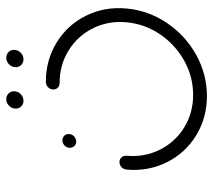

<svg xmlns="http://www.w3.org/2000/svg" viewBox="-54 -632 686 618"><g transform="rotate(-90 289.0 -323.0)"><path d="M122.2 -443Q122.6 -448.9 126.1 -454.1Q129.6 -459.3 135 -462.2Q140.4 -465.2 146.3 -465.2Q152.2 -465.2 157.2 -462.2Q162.2 -459.3 164.6 -454.1Q167 -448.9 166.7 -443Q166.3 -437 162.8 -431.9Q159.3 -426.7 153.7 -423.7Q148.1 -420.7 142.2 -420.7Q136.3 -420.7 131.5 -423.7Q126.7 -426.7 124.3 -431.9Q121.9 -437 122.2 -443ZM310 -496.3Q310.4 -502.2 313.9 -507.4Q317.4 -512.6 322.8 -515.6Q328.1 -518.5 334.1 -518.5Q404.4 -518.5 461.1 -483.7Q517.8 -448.9 547.4 -389.3Q577 -329.6 570.7 -259.3Q564.4 -188.9 524.4 -129.3Q484.4 -69.6 421.9 -34.8Q359.3 0 288.9 0Q218.5 0 161.9 -34.8Q105.2 -69.6 75.6 -129.3Q45.9 -188.9 52.2 -259.3Q52.6 -265.2 56.1 -270.4Q59.6 -275.6 65 -278.5Q70.4 -281.5 76.3 -281.5Q82.2 -281.5 87.2 -278.5Q92.2 -275.6 94.6 -270.4Q97 -265.2 96.7 -259.3Q91.5 -200.7 116.1 -151.5Q140.7 -102.2 187.4 -73.3Q234.1 -44.4 292.6 -44.4Q351.1 -44.4 403 -73.3Q454.8 -102.2 488 -151.5Q521.1 -200.7 526.3 -259.3Q531.5 -317.8 506.9 -367Q482.2 -416.3 435.6 -445.2Q388.9 -474.1 330.4 -474.1Q324.4 -474.1 319.4 -477Q314.4 -480 312 -485.2Q309.6 -490.4 310 -496.3ZM381.9 -618.1Q383 -629.6 391.9 -637.8Q400.7 -645.9 412.2 -645.9Q419.6 -645.9 425.7 -642.2Q431.9 -638.5 435 -632Q438.1 -625.6 437.4 -618.1Q436.3 -606.7 427.4 -598.5Q418.5 -590.4 407 -590.4Q399.6 -590.4 393.5 -594.1Q387.4 -597.8 384.3 -604.3Q381.1 -610.7 381.9 -618.1ZM248.5 -618.1Q249.6 -629.6 258.5 -637.8Q267.4 -645.9 278.9 -645.9Q286.3 -645.9 292.4 -642.2Q298.5 -638.5 301.7 -632Q304.8 -625.6 304.1 -618.1Q303 -606.7 294.1 -598.5Q285.2 -590.4 273.7 -590.4Q266.3 -590.4 260.2 -594.1Q254.1 -597.8 250.9 -604.3Q247.8 -610.7 248.5 -618.1Z"/></g></svg>

Font: 26F Galaxy Sans Oblique
Style: Regular
Weight: 400
Italic angle: -5°
Designer: C₂₉H₂₅N₃O₅
Version: Version 1.200;FEAKit 1.0